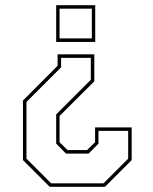

<svg xmlns="http://www.w3.org/2000/svg" viewBox="-20 -720 590 740"><path d="M343.5 -510.5V-406.5L209.5 -273V-172L240.5 -141.5H315.5L346.5 -172V-229H487.5V-103L384.5 0H171.5L68.5 -103V-332.5L202 -466.5V-510.5ZM334 -686.5H209.5V-572H334ZM347 -700V-558.5H196.5V-700ZM330 -497H215.5V-460.5L82 -327V-108.5L177 -13.5H379L474 -108.5V-215.5H359.5V-166.5L321.5 -128H234.5L196.5 -166.5V-279L330 -412.5Z"/></svg>

Font: Tourney Thin Thin
Style: Regular
Weight: 250
Version: Version 1.015